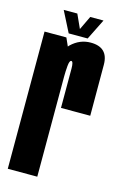

<svg xmlns="http://www.w3.org/2000/svg" viewBox="-111 -761 519 811"><g transform="rotate(15 148.0 -355.0)"><path d="M159.5 -306.5H287.5Q287.5 -453.5 287.2 -529.5Q287 -605.5 210 -605.5Q162.5 -605.5 125.8 -570.5Q89 -535.5 89 -444.5L138 -438Q138 -460.5 140.2 -485Q142.5 -509.5 150.5 -509.5Q159.5 -509.5 159.5 -478Q159.5 -446.5 159.5 -306.5ZM9 0H138V-524.5L104.5 -600H9ZM109.5 -619H192.5L237.5 -709.5H179.5L150.5 -649L123 -709.5H63.5Z"/></g></svg>

Font: Anybody UltraCondensed
Style: Bold
Weight: 700
Width: 1
Version: Version 1.113;gftools[0.9.25]